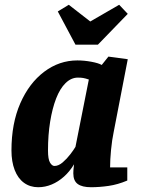

<svg xmlns="http://www.w3.org/2000/svg" viewBox="-20 -773 595 804"><path d="M140 11Q106 11 80.5 -7.5Q55 -26 41.5 -61Q28 -96 28 -143Q28 -256 65 -340.5Q102 -425 165 -472.5Q228 -520 304 -520Q332 -520 362 -514.5Q392 -509 406 -501L434 -536L515 -525L456 -220Q449 -187 445 -145.5Q441 -104 441 -72H513V-17Q473 0 434.5 5.5Q396 11 361 11Q324 11 305.5 -2.5Q287 -16 287 -47Q287 -53 287.5 -61Q288 -69 289 -75.5Q290 -82 290 -85Q272 -55 248 -33.5Q224 -12 196.5 -0.5Q169 11 140 11ZM208 -78Q225 -78 242.5 -93Q260 -108 274.5 -127Q289 -146 296 -158L352 -440Q337 -445 328 -446.5Q319 -448 306 -448Q278 -448 254.5 -425Q231 -402 215 -360.5Q199 -319 190 -263.5Q181 -208 181 -143Q181 -106 189.5 -92Q198 -78 208 -78ZM296 -586 222 -725 268 -753 358 -683 479 -753 515 -715 390 -586Z"/></svg>

Font: Manuale ExtraBold
Style: Italic
Weight: 800
Italic angle: -11°
Designer: Eduardo Tunni / Pablo Cosgaya
Foundry: Eduardo Tunni / Pablo Cosgaya
Version: Version 1.002